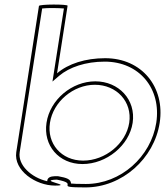

<svg xmlns="http://www.w3.org/2000/svg" viewBox="-20 -810 720 838"><path d="M51 -146C39 -66 136 0 220 0C304 0 140 -23 228 -26C335 -6 204 8 353 8C513 8 653 -118 677 -274C701 -430 599 -556 439 -556C353 -556 278 -532 229 -490L275 -785C276 -792 151 -792 150 -784ZM66 -146 164 -773C188 -776 237 -775 259 -773L209 -454L238 -479C283 -517 354 -541 437 -541C589 -541 685 -422 662 -274C639 -126 507 -7 355 -7C318 -7 298 -8 290 -9C289 -28 272 -34 233 -41H229C221 -41 215 -41 210 -40C210 -40 186 -39 186 -19C116 -35 57 -90 66 -146ZM183 -274C168 -176 236 -94 340 -94C445 -94 544 -175 559 -274C574 -375 498 -455 396 -455C294 -455 198 -375 183 -274ZM198 -274C212 -366 300 -440 394 -440C489 -440 558 -366 544 -274C530 -184 440 -109 343 -109C247 -109 184 -184 198 -274Z"/></svg>

Font: Ampere
Style: OuLnIta
Weight: 400
Version: Version 1